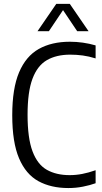

<svg xmlns="http://www.w3.org/2000/svg" viewBox="-20 -966 527 996"><path d="M334.5 9.5Q244.5 9.5 179.2 -26.2Q114 -62 78.8 -144.8Q43.5 -227.5 43.5 -368.5Q43.5 -507 79 -590.8Q114.5 -674.5 181.2 -712Q248 -749.5 342.5 -749.5Q410.5 -749.5 476 -730.5V-663Q441 -674 409.2 -678.2Q377.5 -682.5 344 -682.5Q272.5 -682.5 223.2 -654Q174 -625.5 148.5 -557.5Q123 -489.5 123 -370.5Q123 -249 148.8 -180.8Q174.5 -112.5 223.2 -85Q272 -57.5 341 -57.5Q374.5 -57.5 406.8 -63.8Q439 -70 476 -83V-15.5Q447 -5 410.5 2.2Q374 9.5 334.5 9.5ZM174.5 -804 272 -946H342L439.5 -804H380.5L307 -913.5L233.5 -804Z"/></svg>

Font: Encode Sans Condensed Condensed
Style: Regular
Weight: 400
Width: 3
Designer: Multiple Designers
Foundry: Impallari Type
Version: Version 3.000; ttfautohint (v1.8.3) -l 8 -r 50 -G 200 -x 14 